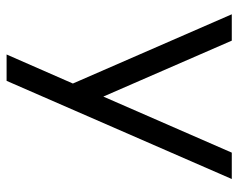

<svg xmlns="http://www.w3.org/2000/svg" viewBox="-92 -648 740 597"><g transform="rotate(90 278.5 -350.0)"><path d="M149.9 0 240.2 -206.1 24.9 -700.2H106.9L280.8 -300.8L455.1 -700.2H537.1L231.9 0Z"/></g></svg>

Font: Uncut Sans
Style: Regular
Weight: 400
Designer: Kasper Nordkvist
Foundry: UNCUT.wtf
Version: Version 1.304;Glyphs 3.2 (3246)